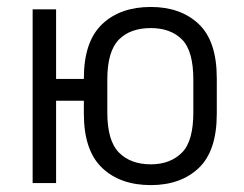

<svg xmlns="http://www.w3.org/2000/svg" viewBox="-20 -534 711 560"><path d="M75.2 -506.8H143.6V-303.7H224.6V-305.7Q224.6 -413.1 278.3 -463.9Q331.1 -513.7 419.9 -513.7Q506.8 -513.7 559.6 -463.9Q612.3 -414.1 612.3 -305.7V-202.1Q612.3 -93.8 559.6 -43.9Q506.8 5.9 419.9 5.9Q331.1 5.9 278.3 -43.9Q224.6 -94.7 224.6 -202.1V-240.2H143.6V0H75.2ZM510.7 -88.9Q543.9 -122.1 543.9 -206.1V-301.8Q543.9 -385.7 510.7 -418.9Q477.5 -452.1 419.9 -452.1Q360.4 -452.1 327.1 -418.9Q293 -384.8 293 -301.8V-206.1Q293 -123 327.1 -88.9Q361.3 -54.7 419.9 -54.7Q476.6 -54.7 510.7 -88.9Z"/></svg>

Font: Dinish
Style: Regular
Weight: 400
Designer: Bert Driehuis
Foundry: Playbeing
Version: Version 3.006; git-39231f3c-release